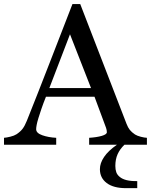

<svg xmlns="http://www.w3.org/2000/svg" viewBox="-40 -723 754 959"><path d="M543.9 0H405.3V-34.7Q443.4 -37.1 468.5 -44.4Q493.7 -51.8 493.7 -62.5Q493.7 -66.9 492.7 -73.2Q491.7 -79.6 489.7 -84.5L432.1 -239.7H189.5Q175.8 -205.6 167.2 -180.2Q158.7 -154.8 151.9 -133.3Q145.5 -112.3 143.1 -99.1Q140.6 -85.9 140.6 -77.6Q140.6 -58.1 171.4 -47.4Q202.1 -36.6 240.7 -34.7V0H-20V-34.7Q-7.3 -35.6 11.7 -40.3Q30.8 -44.9 43 -52.7Q62.5 -65.9 73.2 -80.3Q84 -94.7 94.2 -120.1Q146.5 -250.5 209.5 -413.1Q272.5 -575.7 321.8 -702.6H360.8L591.8 -105Q599.1 -85.9 608.4 -74.2Q617.7 -62.5 634.3 -51.3Q645.5 -44.4 663.6 -39.8Q681.6 -35.2 693.8 -34.7V0H581.5Q559.1 21.5 547.6 46.9Q536.1 72.3 536.1 106Q536.1 123.5 540.8 137Q545.4 150.4 558.1 160.6Q570.8 171.4 592.5 176.8Q614.3 182.1 645.5 181.6V216.8H589.4Q526.9 216.8 492.9 191.2Q459 165.5 459 122.1Q459 91.8 480 60.8Q501 29.8 543.9 0ZM414.6 -283.2 309.6 -551.8 206.5 -283.2Z"/></svg>

Font: UniBurma_GGSerif
Style: Book
Weight: 400
Designer: Victor San Kho Lin (for Burmese only and related typography optimization with it)
Foundry: http://www.unimm.org
Version: 2.0